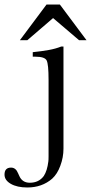

<svg xmlns="http://www.w3.org/2000/svg" viewBox="-142 -643 403 850"><path d="M-21 -465H-54L64 -623H123L241 -465H208L93 -563ZM139 15Q139 54 125 91Q112 127 89 148Q44 187 -21 187Q-66 187 -94 171Q-122 155 -122 130Q-122 99 -93 99Q-72 99 -62 124L-57 135Q-44 166 -10 166Q30 166 52 136Q67 113 72 72Q73 66 73 48V-289Q73 -359 64.5 -375.5Q56 -392 15 -392H3V-412Q42 -416 73 -421.5Q104 -427 129 -437H139Z"/></svg>

Font: New Athena Unicode
Style: Regular
Weight: 400
Designer: J. Rusten 1997; rev. by R. Hancock 2001, 2002, rev. by D. Mastronarde 2002-2021
Foundry: GreekKeys New Athena Unicode
Version: Version 5.008